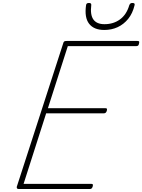

<svg xmlns="http://www.w3.org/2000/svg" viewBox="-20 -1274 958 1294"><path d="M108 0Q99 0 95.5 -3.5Q92 -7 93 -15L406 -982Q408 -991 412.5 -994.5Q417 -998 430 -998H906Q917 -998 918 -993Q919 -988 917 -981Q915 -970 910.5 -966.5Q906 -963 896 -963H437L303 -545H689Q699 -545 700.5 -540.5Q702 -536 700 -528Q697 -518 692 -514Q687 -510 678 -510H291L139 -35H594Q604 -35 605.5 -30.5Q607 -26 605 -18Q602 -8 597.5 -4Q593 0 584 0ZM683 -1072Q613 -1072 580.5 -1114Q548 -1156 560 -1239Q561 -1247 565.5 -1250.5Q570 -1254 580 -1254Q589 -1254 592.5 -1250Q596 -1246 595 -1239Q587 -1174 609.5 -1142.5Q632 -1111 684 -1111Q745 -1111 789 -1143.5Q833 -1176 851 -1238Q854 -1246 858.5 -1250Q863 -1254 872 -1254Q882 -1254 885.5 -1250.5Q889 -1247 887 -1239Q874 -1184 844 -1147Q814 -1110 773 -1091Q732 -1072 683 -1072Z"/></svg>

Font: Playwrite US Trad Thin
Style: Regular
Weight: 250
Designer: Veronika Burian, José Scaglione
Foundry: TypeTogether
Version: Version 1.003